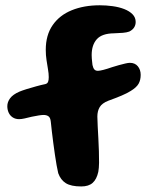

<svg xmlns="http://www.w3.org/2000/svg" viewBox="-20 -660 566 709"><path d="M280 28.5Q242.5 28.5 223.2 16.5Q204 4.5 195 -20.5Q192 -32.5 189 -50Q186 -67.5 182.8 -88.8Q179.5 -110 176.8 -132Q174 -154 171.5 -174.5Q169 -195 167.5 -211Q166 -225.5 159 -230.5Q152 -235.5 141 -235.5Q134 -235.5 123.5 -233.8Q113 -232 97.5 -229Q81.5 -225 70.2 -222.5Q59 -220 50.5 -220Q37 -220 27 -226.5Q17 -233 12 -244Q7 -255 7 -268Q7 -283 17.2 -297Q27.5 -311 51.5 -321.5Q61 -325.5 77.8 -330.8Q94.5 -336 113.5 -341.2Q132.5 -346.5 147.5 -349.5Q155 -351.5 157.5 -357.8Q160 -364 160 -375Q160 -388.5 157.2 -404.2Q154.5 -420 151.8 -438Q149 -456 149 -476Q149 -530.5 174.5 -567.2Q200 -604 245 -622.2Q290 -640.5 348.5 -640.5Q372.5 -640.5 396 -637.2Q419.5 -634 438.8 -626.5Q458 -619 469.5 -607.2Q481 -595.5 481 -579Q481 -567.5 475.2 -558.5Q469.5 -549.5 457.5 -543.5Q448 -540 433.8 -538.8Q419.5 -537.5 401 -537Q356.5 -536.5 337.5 -515.2Q318.5 -494 318.5 -456.5Q318.5 -450.5 319 -444.2Q319.5 -438 320.2 -431.8Q321 -425.5 321.5 -420Q324 -408.5 328.5 -403.5Q333 -398.5 341.5 -398.5Q348 -398.5 361.8 -402Q375.5 -405.5 394 -412Q406.5 -416 419.2 -419.5Q432 -423 442.8 -425.5Q453.5 -428 459.5 -428Q478.5 -428 489 -415.2Q499.5 -402.5 499.5 -383.5Q499.5 -364.5 491.8 -350.8Q484 -337 462.5 -324Q449 -315.5 429 -307Q409 -298.5 380 -288Q357 -279 348.2 -264.5Q339.5 -250 339.5 -229.5Q339.5 -214.5 340.8 -193.5Q342 -172.5 343.2 -148.8Q344.5 -125 345.2 -102Q346 -79 345.8 -59Q345.5 -39 343 -25.5Q337 2 322.2 15.2Q307.5 28.5 280 28.5Z"/></svg>

Font: Gluten SemiBold
Style: Regular
Weight: 600
Designer: Tyler Finck
Foundry: Etcetera Type Company
Version: Version 1.300